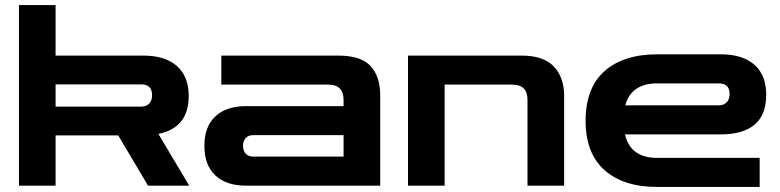

<svg xmlns="http://www.w3.org/2000/svg" viewBox="-20 -735 3088 760"><path d="M55 0V-715H200V-515H546Q634 -515 680.5 -473.5Q727 -432 727 -355Q727 -229 607 -205L729 0H566L448 -199H200V0ZM539 -401H200V-313H539Q559 -313 570.5 -325Q582 -337 582 -358Q582 -401 539 -401Z M956 0Q875 0 832 -41Q789 -82 789 -158Q789 -233 832 -274Q875 -315 956 -315H1340V-339Q1340 -400 1280 -400H856V-515H1318Q1409 -515 1447 -473.5Q1485 -432 1485 -357V0ZM982 -115H1340V-200H982Q963 -200 952.5 -188.5Q942 -177 942 -158Q942 -139 952.5 -127Q963 -115 982 -115Z M1595 0V-515H2044Q2132 -515 2172.5 -471.5Q2213 -428 2213 -357V0H2068V-340Q2068 -400 2008 -400H1740V0Z M2582 5Q2448 5 2373 -61.5Q2298 -128 2298 -257Q2298 -387 2373 -453.5Q2448 -520 2582 -520H2832Q2920 -520 2966.5 -478.5Q3013 -437 3013 -360Q3013 -203 2832 -203H2454Q2475 -110 2582 -110H2987V5ZM2582 -405Q2479 -405 2455 -318H2825Q2845 -318 2856.5 -330Q2868 -342 2868 -363Q2868 -405 2825 -405Z"/></svg>

Font: Zen Dots
Style: Regular
Weight: 400
Designer: Yoshimichi Ohira
Foundry: A-1 Corp ZenFonts
Version: Version 1.000; ttfautohint (v1.8.3)